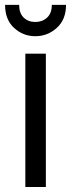

<svg xmlns="http://www.w3.org/2000/svg" viewBox="-36 -752 285 772"><path d="M106 -606.4Q57.1 -606.4 20.8 -639.6Q-15.6 -672.9 -15.6 -732.4H41Q41 -698.7 59.3 -681.2Q77.6 -663.6 106 -663.6Q134.3 -663.6 153.3 -681.2Q172.4 -698.7 172.4 -732.4H229.5Q229.5 -673.3 192.4 -639.9Q155.3 -606.4 106 -606.4ZM148.4 -536.1V0H65.9V-536.1Z"/></svg>

Font: Oxygen
Style: Regular
Weight: 400
Designer: Vernon Adams
Foundry: Vernon Adams
Version: Version Release 0.2.3 webfont; ttfautohint (v0.93.3-1d66) -l